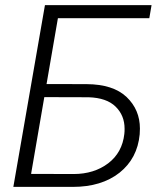

<svg xmlns="http://www.w3.org/2000/svg" viewBox="-20 -731 653 751"><path d="M572.8 -710.9H155.8L32.2 0H265.1C339.8 0 400.9 -18.6 447.8 -55.7C494.1 -92.8 520.5 -142.6 526.4 -205.6C526.9 -213.4 527.3 -220.7 527.3 -228C527.3 -277.3 509.8 -318.4 475.1 -351.6C439.9 -384.8 388.2 -401.4 319.3 -401.9L162.1 -402.3L206.5 -659.7H564ZM326.7 -350.6C373.5 -349.1 408.7 -336.9 432.1 -314C455.6 -291 467.3 -262.2 467.3 -227.5C467.3 -221.2 467.3 -214.4 466.3 -207C460.9 -158.7 439.9 -120.1 403.3 -92.3C366.7 -64.5 321.3 -50.3 268.1 -50.3L101.6 -50.8L153.3 -351.1Z"/></svg>

Font: Roboto Light
Style: Italic
Weight: 300
Italic angle: -12°
Designer: Google
Version: Version 2.137; 2017